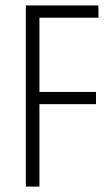

<svg xmlns="http://www.w3.org/2000/svg" viewBox="-20 -686 402 706"><path d="M75 -666H342V-621H125V-348H333V-303H125V0H75Z"/></svg>

Font: Khand Variable Light
Style: Regular
Weight: 300
Designer: Satya Rajpurohit
Foundry: Indian Type Foundry
Version: Version 3.000